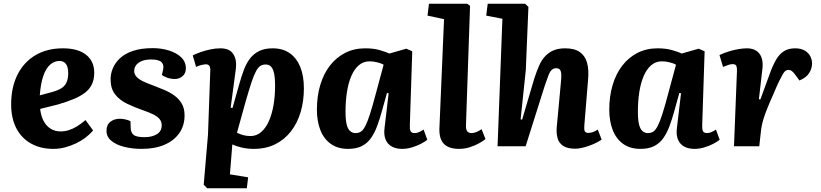

<svg xmlns="http://www.w3.org/2000/svg" viewBox="-20 -787 4416 1033"><path d="M318 -527Q400 -527 443.5 -492Q487 -457 487 -396Q487 -360 474.5 -333.5Q462 -307 437 -288Q412 -269 376 -254Q340 -239 292 -225L196 -201Q200 -165 214 -137.5Q228 -110 251.5 -95Q275 -80 306 -80Q329 -80 351 -87Q373 -94 395.5 -108Q418 -122 440 -141L481 -85Q464 -65 440.5 -47Q417 -29 388.5 -15.5Q360 -2 329.5 6Q299 14 267 14Q198 14 146.5 -15Q95 -44 67.5 -97.5Q40 -151 40 -225Q40 -318 74.5 -386Q109 -454 171.5 -490.5Q234 -527 318 -527ZM347 -395Q347 -415 342 -429Q337 -443 326.5 -451Q316 -459 300 -459Q272 -459 249.5 -439Q227 -419 213 -378.5Q199 -338 194 -274L261 -292Q290 -300 309 -311.5Q328 -323 337.5 -343Q347 -363 347 -395Z M758 -49Q798 -49 824 -65Q850 -81 850 -113Q850 -133 838 -147Q826 -161 803.5 -172Q781 -183 746 -195Q703 -210 663.5 -229Q624 -248 599.5 -279Q575 -310 575 -361Q575 -391 587.5 -420.5Q600 -450 626.5 -474.5Q653 -499 696.5 -513.5Q740 -528 802 -528Q848 -528 888.5 -515.5Q929 -503 954.5 -479Q980 -455 980 -419Q980 -393 962.5 -377.5Q945 -362 920 -362Q899 -362 879.5 -369Q860 -376 851 -384L857 -410Q864 -437 849.5 -452Q835 -467 793 -467Q763 -467 742.5 -458.5Q722 -450 712 -436Q702 -422 702 -405Q702 -388 714 -374.5Q726 -361 748.5 -350Q771 -339 802 -328Q834 -316 864.5 -303Q895 -290 919.5 -272Q944 -254 958.5 -228.5Q973 -203 973 -166Q973 -111 944.5 -70.5Q916 -30 864.5 -8Q813 14 742 14Q691 14 648 3Q605 -8 579 -29.5Q553 -51 553 -83Q553 -116 574 -132Q595 -148 624 -148Q641 -148 657 -144Q673 -140 682 -135L683 -102Q683 -75 698 -62Q713 -49 758 -49Z M1111 -397Q1113 -421 1107.5 -431Q1102 -441 1088 -441Q1078 -441 1061 -436.5Q1044 -432 1035 -427L1017 -489Q1035 -498 1059 -506.5Q1083 -515 1111 -521Q1139 -527 1166 -527Q1215 -527 1235 -496.5Q1255 -466 1249 -417L1221 -208L1231 -206L1266 -330Q1278 -373 1291.5 -409.5Q1305 -446 1325 -472Q1345 -498 1374.5 -512.5Q1404 -527 1447 -527Q1501 -527 1538 -501.5Q1575 -476 1595 -428Q1615 -380 1615 -312Q1615 -243 1597.5 -184Q1580 -125 1545.5 -80.5Q1511 -36 1461 -11Q1411 14 1345 14Q1310 14 1279 6.5Q1248 -1 1230 -10L1217 151L1315 167L1308 226H1095L1076 207L1099 -62ZM1409 -440Q1393 -440 1381 -432.5Q1369 -425 1357.5 -404Q1346 -383 1333 -344Q1320 -305 1302 -242L1255 -73Q1270 -65 1288.5 -60Q1307 -55 1328 -55Q1360 -55 1385 -76.5Q1410 -98 1426.5 -135Q1443 -172 1451.5 -221Q1460 -270 1460 -325Q1460 -349 1458 -370Q1456 -391 1450.5 -407Q1445 -423 1435 -431.5Q1425 -440 1409 -440Z M2185 -114Q2184 -92 2189 -81.5Q2194 -71 2211 -71Q2222 -71 2235 -76.5Q2248 -82 2259 -90L2279 -35Q2267 -25 2245 -13.5Q2223 -2 2196.5 6Q2170 14 2143 14Q2112 14 2089 2Q2066 -10 2055 -35.5Q2044 -61 2049 -99L2071 -285L2062 -287L2035 -190Q2023 -146 2009 -108.5Q1995 -71 1975.5 -43.5Q1956 -16 1926.5 -1Q1897 14 1853 14Q1797 14 1759.5 -13Q1722 -40 1703.5 -87.5Q1685 -135 1685 -197Q1685 -269 1703 -329.5Q1721 -390 1755 -434Q1789 -478 1837 -502.5Q1885 -527 1945 -527Q1989 -527 2022.5 -517.5Q2056 -508 2075 -499L2166 -525L2198 -511ZM1893 -71Q1910 -71 1922 -79Q1934 -87 1945.5 -109Q1957 -131 1970.5 -173Q1984 -215 2002 -283L2044 -439Q2032 -446 2010.5 -451.5Q1989 -457 1968 -457Q1935 -457 1910.5 -436Q1886 -415 1870 -377.5Q1854 -340 1846.5 -291Q1839 -242 1839 -187Q1839 -143 1845 -118Q1851 -93 1863.5 -82Q1876 -71 1893 -71Z M2369 -684 2280 -703 2288 -767H2493L2509 -756L2487 -113Q2486 -94 2492.5 -82.5Q2499 -71 2518 -71Q2529 -71 2543 -76.5Q2557 -82 2571 -92L2592 -39Q2582 -30 2560 -17.5Q2538 -5 2509.5 4.5Q2481 14 2449 14Q2413 14 2389 2Q2365 -10 2354 -34Q2343 -58 2344 -94Z M3217 -36Q3204 -27 3187 -18.5Q3170 -10 3150.5 -3Q3131 4 3111.5 8.5Q3092 13 3075 13Q3032 13 3009.5 -2.5Q2987 -18 2980 -43Q2973 -68 2975 -98L2999 -357Q3002 -393 2996 -406.5Q2990 -420 2973 -420Q2958 -420 2948 -410.5Q2938 -401 2930 -379.5Q2922 -358 2910 -323L2808 0H2657L2683 -686L2596 -703L2604 -767H2805L2823 -750L2809 -411L2781 -145L2789 -143L2855 -366Q2868 -406 2881.5 -436Q2895 -466 2914.5 -486Q2934 -506 2959.5 -516.5Q2985 -527 3021 -527Q3071 -527 3099.5 -507Q3128 -487 3138.5 -449.5Q3149 -412 3144 -359L3124 -115Q3122 -93 3125.5 -82.5Q3129 -72 3146 -72Q3158 -72 3170.5 -76.5Q3183 -81 3196 -90Z M3758 -114Q3757 -92 3762 -81.5Q3767 -71 3784 -71Q3795 -71 3808 -76.5Q3821 -82 3832 -90L3852 -35Q3840 -25 3818 -13.5Q3796 -2 3769.5 6Q3743 14 3716 14Q3685 14 3662 2Q3639 -10 3628 -35.5Q3617 -61 3622 -99L3644 -285L3635 -287L3608 -190Q3596 -146 3582 -108.5Q3568 -71 3548.5 -43.5Q3529 -16 3499.5 -1Q3470 14 3426 14Q3370 14 3332.5 -13Q3295 -40 3276.5 -87.5Q3258 -135 3258 -197Q3258 -269 3276 -329.5Q3294 -390 3328 -434Q3362 -478 3410 -502.5Q3458 -527 3518 -527Q3562 -527 3595.5 -517.5Q3629 -508 3648 -499L3739 -525L3771 -511ZM3466 -71Q3483 -71 3495 -79Q3507 -87 3518.5 -109Q3530 -131 3543.5 -173Q3557 -215 3575 -283L3617 -439Q3605 -446 3583.5 -451.5Q3562 -457 3541 -457Q3508 -457 3483.5 -436Q3459 -415 3443 -377.5Q3427 -340 3419.5 -291Q3412 -242 3412 -187Q3412 -143 3418 -118Q3424 -93 3436.5 -82Q3449 -71 3466 -71Z M3945 -405Q3946 -421 3942 -431.5Q3938 -442 3922 -442Q3912 -442 3899.5 -438Q3887 -434 3870 -427L3851 -491Q3875 -502 3902 -510.5Q3929 -519 3954.5 -523Q3980 -527 3998 -527Q4044 -527 4066 -498Q4088 -469 4082 -417L4063 -253L4071 -252L4120 -386Q4137 -434 4155 -465Q4173 -496 4197.5 -511.5Q4222 -527 4258 -527Q4289 -527 4309.5 -515Q4330 -503 4339.5 -484.5Q4349 -466 4349 -445Q4349 -419 4333.5 -394Q4318 -369 4281 -354L4260 -383Q4248 -399 4240 -405Q4232 -411 4222 -411Q4214 -411 4207 -406.5Q4200 -402 4192 -388.5Q4184 -375 4172 -350.5Q4160 -326 4143 -285Q4121 -236 4108 -203.5Q4095 -171 4088.5 -149.5Q4082 -128 4078.5 -110.5Q4075 -93 4073 -72L4065 0H3929Z"/></svg>

Font: Literata 18pt
Style: Bold Italic
Weight: 700
Italic angle: -2°
Designer: Latin by Veronika Burian and Jose Scaglione. Greek by Irene Vlachou. Cyrillic by Vera Evstafieva
Foundry: TypeTogether
Version: Version 3.103;gftools[0.9.29]